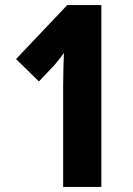

<svg xmlns="http://www.w3.org/2000/svg" viewBox="-20 -734 521 754"><path d="M378 0H228V-398Q228 -432 229 -464Q230 -496 231 -526Q224 -516 215 -504.5Q206 -493 195 -480L133 -414L43 -502L244 -714H378Z"/></svg>

Font: Noto Sans Lao Looped ExtraCondensed ExtraBold
Style: Regular
Weight: 800
Width: 2
Designer: Mark Frömberg, Ben Mitchell
Foundry: The Fontpad Ltd
Version: Version 1.002; ttfautohint (v1.8.4.7-5d5b)